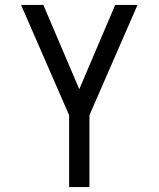

<svg xmlns="http://www.w3.org/2000/svg" viewBox="-20 -755 640 775"><path d="M259 0V-290L65 -735H155L300 -395L445 -735H535L341 -290V0Z"/></svg>

Font: Iosevka Custom Extended
Style: Regular
Weight: 400
Width: 7
Monospace: yes
Designer: Belleve Invis
Foundry: Belleve Invis
Version: Version 11.2.4; ttfautohint (v1.8.4)